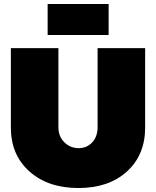

<svg xmlns="http://www.w3.org/2000/svg" viewBox="-20 -946 793 976"><path d="M35.2 -297.9V-701.2H276.9V-299.8Q276.9 -252.4 307.1 -222.7Q337.4 -192.9 379.9 -192.9Q421.4 -192.9 448.7 -222.2Q476.1 -251.5 476.1 -299.8V-701.2H717.8V-297.9Q717.8 -158.2 625.2 -74.2Q532.7 9.8 378.9 9.8Q224.1 9.8 129.6 -74.5Q35.2 -158.7 35.2 -297.9ZM222.2 -768.1V-925.8H532.2V-768.1Z"/></svg>

Font: Trueno UltraBlack
Style: Regular
Weight: 950
Designer: Julieta Ulanovsky
Foundry: Julieta Ulanovsky
Version: Version 3.001b | FøM Fix